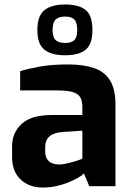

<svg xmlns="http://www.w3.org/2000/svg" viewBox="-20 -832 590 858"><path d="M171 6Q110 6 72 -30Q34 -66 34 -130V-178Q34 -239 77 -278.5Q120 -318 211 -318H348V-355Q348 -380 339 -396.5Q330 -413 305.5 -420.5Q281 -428 231 -428H70V-514Q109 -526 160.5 -535Q212 -544 285 -544Q352 -544 399.5 -528Q447 -512 471.5 -473Q496 -434 496 -365V0H379L355 -57Q348 -49 331 -39Q314 -29 289.5 -18.5Q265 -8 234.5 -1Q204 6 171 6ZM246 -97Q256 -97 268.5 -99.5Q281 -102 294.5 -105.5Q308 -109 319.5 -112.5Q331 -116 338.5 -119Q346 -122 348 -123V-248L258 -242Q219 -239 200.5 -222Q182 -205 182 -176V-154Q182 -134 190.5 -121Q199 -108 213.5 -102.5Q228 -97 246 -97ZM271 -585Q211 -585 179 -609.5Q147 -634 147 -698Q147 -762 179 -787Q211 -812 271 -812Q332 -812 362.5 -787.5Q393 -763 393 -698Q393 -634 362.5 -609.5Q332 -585 271 -585ZM271 -640Q299 -640 312 -652.5Q325 -665 325 -698Q325 -732 312 -745Q299 -758 271 -758Q243 -758 229 -745Q215 -732 215 -698Q215 -665 229 -652.5Q243 -640 271 -640Z"/></svg>

Font: Exo Thin
Style: Bold
Weight: 700
Version: Version 2.000